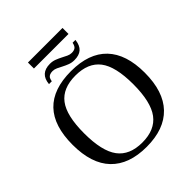

<svg xmlns="http://www.w3.org/2000/svg" viewBox="-241 -1043 1204 1204"><g transform="rotate(-45 361.0 -440.5)"><path d="M143.1 -328.1Q143.1 -170.4 195.8 -99.6Q248.5 -28.8 360.8 -28.8Q472.7 -28.8 525.9 -99.6Q579.1 -170.4 579.1 -328.1Q579.1 -484.9 526.1 -554Q473.1 -623 360.8 -623Q248 -623 195.6 -554Q143.1 -484.9 143.1 -328.1ZM41 -328.1Q41 -662.1 360.8 -662.1Q519 -662.1 600.1 -577.4Q681.2 -492.7 681.2 -328.1Q681.2 -161.1 599.1 -75.7Q517.1 9.8 360.8 9.8Q205.1 9.8 123 -75.4Q41 -160.6 41 -328.1ZM208 -837.9V-891.1H514.6V-837.9ZM424.8 -695.3Q401.9 -695.3 382.1 -702.9Q362.3 -710.4 344.7 -719.7Q327.1 -729 311 -736.6Q294.9 -744.1 278.8 -744.1Q263.7 -744.1 253.9 -739.7Q244.1 -735.4 239 -727.8Q233.9 -720.2 230.5 -702.1H205.6Q213.4 -788.1 299.8 -788.1Q322.8 -788.1 342.5 -780.5Q362.3 -772.9 379.9 -763.7Q397.5 -754.4 413.6 -746.8Q429.7 -739.3 445.3 -739.3Q465.8 -739.3 477.3 -747.8Q488.8 -756.3 493.7 -780.8H519Q513.7 -735.8 490.5 -715.6Q467.3 -695.3 424.8 -695.3Z"/></g></svg>

Font: Liberation Serif
Style: Regular
Weight: 400
Designer: Steve Matteson
Foundry: Ascender Corporation
Version: Version 2.1.5